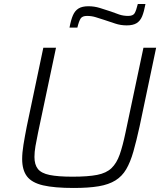

<svg xmlns="http://www.w3.org/2000/svg" viewBox="-20 -925 814 953"><path d="M346 8Q250 8 194 -5Q138 -18 114 -49.5Q90 -81 90 -136Q90 -167 96.5 -207Q103 -247 113 -298L195 -688H258L169 -267Q161 -229 156 -199.5Q151 -170 151 -146Q151 -108 168 -86.5Q185 -65 226.5 -56.5Q268 -48 340 -48Q417 -48 462.5 -57Q508 -66 533.5 -90.5Q559 -115 574 -157.5Q589 -200 603 -267L692 -688H755L673 -298Q657 -225 642 -172.5Q627 -120 606.5 -85Q586 -50 553 -29.5Q520 -9 470 -0.5Q420 8 346 8ZM325 -788Q332 -826 342 -849Q352 -872 370 -883Q388 -894 419 -894Q448 -894 475.5 -885.5Q503 -877 530 -868Q551 -860 571.5 -853Q592 -846 616 -846Q640 -846 648 -859Q656 -872 664 -905H702Q695 -867 685.5 -844Q676 -821 658 -810Q640 -799 609 -799Q579 -799 552 -808Q525 -817 498 -826Q476 -833 455.5 -839.5Q435 -846 412 -846Q389 -846 380.5 -833.5Q372 -821 364 -788Z"/></svg>

Font: Saira SemiExpanded Light
Style: Italic
Weight: 300
Width: 6
Italic angle: -12°
Designer: Hector Gatti with collaboration of the Omnibus-Type team
Foundry: Omnibus-Type
Version: Version 1.101